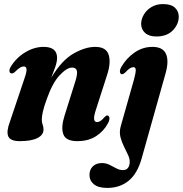

<svg xmlns="http://www.w3.org/2000/svg" viewBox="-20 -683 897 942"><path d="M37.5 -323Q28 -323 26.5 -333.2Q25 -343.5 33 -356Q60 -400 104 -426.5Q148 -453 194 -453Q260 -453 260 -399Q260 -379.5 251 -354Q242 -328.5 231.5 -301.5Q282 -386.5 340 -419.8Q398 -453 447 -453Q501 -453 513.2 -414Q525.5 -375 504.5 -312.5L451 -146Q439.5 -111.5 441.8 -97.8Q444 -84 456 -84Q464 -84 472.8 -89.5Q481.5 -95 494.5 -110Q501.5 -117 506.5 -116.5Q514 -116.5 516.5 -106.8Q519 -97 510.5 -79.5Q489.5 -39.5 451.5 -15Q413.5 9.5 359.5 9.5Q303 9.5 290.8 -24.2Q278.5 -58 296.5 -115L349 -282Q361 -319.5 357.2 -335.5Q353.5 -351.5 334 -351.5Q308 -351.5 272.8 -314Q237.5 -276.5 209.5 -197Q195.5 -159 190.2 -134.8Q185 -110.5 185 -95.5Q185 -82 189.2 -71.5Q193.5 -61 193.5 -47Q193.5 -21 163.8 -5.8Q134 9.5 77 9.5Q30.5 9.5 20.5 -14.2Q10.5 -38 28.5 -85.5L99 -295Q111.5 -330 110.2 -343.5Q109 -357 96.5 -357Q88 -357 78 -351Q68 -345 51.5 -328.5Q43.5 -322 37.5 -323ZM747 -504Q711 -504 691.8 -521.5Q672.5 -539 672.5 -566Q672.5 -589 685.8 -611.5Q699 -634 723.2 -648.5Q747.5 -663 780 -663Q819 -663 838 -645.5Q857 -628 857 -601.5Q857 -564 828 -534Q799 -504 747 -504ZM793 -325.5 675.5 92.5Q654.5 168.5 611.2 203.8Q568 239 506.5 239Q462 239 440.5 221Q419 203 419 175.5Q419 149 435.5 133Q452 117 480 117Q500.5 117 517.8 125.8Q535 134.5 550.8 143Q566.5 151.5 583 151.5Q611.5 151.5 616 119Q618.5 100.5 609.5 80.2Q600.5 60 589 37.5Q577.5 15 571 -10.2Q564.5 -35.5 572.5 -64L637 -291.5Q646.5 -326.5 646 -340Q645.5 -353.5 634.5 -353.5Q626.5 -353.5 617.2 -347.8Q608 -342 592.5 -325.5Q584.5 -318.5 578 -319Q571 -319 568.8 -328.2Q566.5 -337.5 574.5 -353.5Q600 -397.5 640 -425.2Q680 -453 728 -453Q778.5 -453 794 -419.2Q809.5 -385.5 793 -325.5Z"/></svg>

Font: Fraunces 144pt S050
Style: Bold Italic
Weight: 700
Italic angle: -16°
Version: Version 1.000; ttfautohint (v1.8.3)